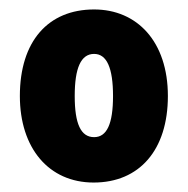

<svg xmlns="http://www.w3.org/2000/svg" viewBox="-20 -742 397 406"><path d="M335 -539C335 -654 270 -722 179 -722C82 -722 22 -655 22 -539C22 -429 83 -356 178 -356C275 -356 335 -425 335 -539ZM138 -539C138 -598 151 -628 179 -628C206 -628 219 -598 219 -539C219 -480 206 -452 179 -452C151 -452 138 -480 138 -539Z"/></svg>

Font: Noto Sans Hebrew Condensed Black
Style: Regular
Weight: 900
Width: 3
Designer: Monotype Design Team
Foundry: Monotype Imaging Inc.
Version: Version 2.004